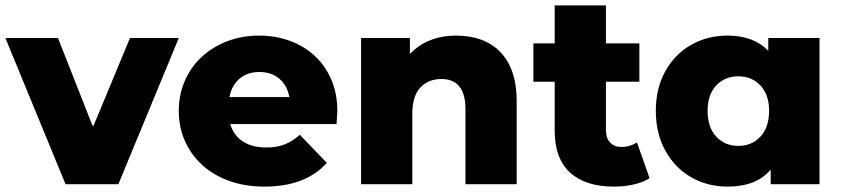

<svg xmlns="http://www.w3.org/2000/svg" viewBox="-31 -683 3120 712"><path d="M316 -217 451 -542H632L408 0H212L-11 -542H184L312 -217Z M1217 -223H823Q835 -181 869.5 -158.5Q904 -136 956 -136Q995 -136 1023.5 -147Q1052 -158 1081 -183L1181 -79Q1102 9 950 9Q878 9 819.5 -12Q761 -33 719.5 -70.5Q678 -108 655 -159.5Q632 -211 632 -272Q632 -332 654.5 -383.5Q677 -435 717 -472Q757 -509 811.5 -530Q866 -551 930 -551Q991 -551 1044 -531.5Q1097 -512 1136 -476Q1175 -440 1197.5 -388Q1220 -336 1220 -270Q1220 -268 1217 -223ZM820 -323H1042Q1034 -366 1005 -391Q976 -416 931 -416Q886 -416 857 -391Q828 -366 820 -323Z M1885 -310V0H1695V-279Q1695 -390 1606 -390Q1557 -390 1527.5 -358Q1498 -326 1498 -262V0H1308V-542H1489V-483Q1555 -551 1661 -551Q1712 -551 1753 -536Q1794 -521 1823.5 -491Q1853 -461 1869 -415.5Q1885 -370 1885 -310Z M2378 -22Q2354 -7 2319.5 1Q2285 9 2246 9Q2140 9 2083 -43Q2026 -95 2026 -198V-380H1947V-522H2026V-663H2216V-522H2340V-380H2216V-200Q2216 -171 2231.5 -154.5Q2247 -138 2273 -138Q2305 -138 2331 -155Z M3008 -542V0H2827V-54Q2774 9 2667 9Q2593 9 2532.5 -25.5Q2472 -60 2436.5 -124Q2401 -188 2401 -272Q2401 -356 2436.5 -419.5Q2472 -483 2532.5 -517Q2593 -551 2667 -551Q2763 -551 2818 -495V-542ZM2821 -272Q2821 -332 2789 -366Q2757 -400 2707 -400Q2657 -400 2625 -366Q2593 -332 2593 -272Q2593 -211 2625 -176.5Q2657 -142 2707 -142Q2757 -142 2789 -176.5Q2821 -211 2821 -272Z"/></svg>

Font: CMG Sans ExtraBold
Style: Regular
Weight: 800
Designer: Julieta Ulanovsky
Foundry: Julieta Ulanovsky
Version: Version 7.200